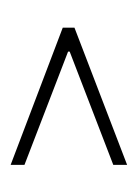

<svg xmlns="http://www.w3.org/2000/svg" viewBox="31 -493 259 361"><g transform="rotate(-90 160.5 -312.5)"><path d="M31 -422 289 -324V-302L31 -203V-229L244 -311V-314L31 -396Z"/></g></svg>

Font: Moniqa SemBd Heading
Style: Regular
Weight: 600
Designer: Rajesh Rajput
Foundry: Rajesh Rajput
Version: Version 1.000